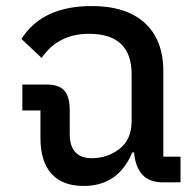

<svg xmlns="http://www.w3.org/2000/svg" viewBox="-20 -604 641 636"><path d="M257 12Q187 12 150.5 -28.5Q114 -69 114 -147V-238H54V-324H134Q176 -324 193.5 -303.5Q211 -283 211 -239V-161Q211 -80 284 -80Q336 -80 376 -111Q416 -142 416 -203V-358Q416 -492 275 -492Q172 -492 118 -412L51 -475Q120 -584 284 -584Q398 -584 459.5 -528Q521 -472 521 -368V-85H578V0H519Q433 0 424 -99H418Q372 12 257 12Z"/></svg>

Font: Anuphan Medium
Style: Regular
Weight: 500
Designer: Mike Abbink, Paul van der Laan, Pieter van Rosmalen, Mint Tantisuwanna
Foundry: Bold Monday; Cadson Demak
Version: Version 3.002;hotconv 1.0.109;makeotfexe 2.5.65596